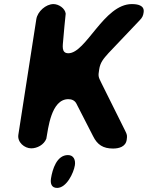

<svg xmlns="http://www.w3.org/2000/svg" viewBox="-20 -727 724 941"><path d="M230 147C226 172 232 194 260 194C306 194 341 121 347 83C351 57 341 33 313 33C258 33 237 103 230 147ZM242 -707C205 -707 164 -671 158 -633L70 -67C64 -30 100 0 133 0C162 0 195 -17 207 -47C216 -95 230 -241 315 -241C331 -241 346 -235 354 -220L436 -60C457 -17 486 1 534 1C562 1 596 -7 601 -42C604 -63 603 -67 593 -87L477 -320C461 -352 461 -354 466 -386C471 -421 487 -439 512 -467C535 -491 641 -603 664 -627C678 -641 682 -651 684 -667C689 -702 652 -707 626 -707C489 -707 402 -466 315 -466C279 -466 288 -505 290 -533C291 -552 300 -641 302 -660C299 -686 268 -707 242 -707Z"/></svg>

Font: Asimov Print
Style: Regular
Weight: 500
Designer: Google
Version: Version 2.000980: 2014